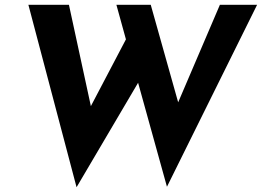

<svg xmlns="http://www.w3.org/2000/svg" viewBox="-20 -751 1098 805"><path d="M680 32 559 -404 301 34 99 -731H269L361 -306L508 -586L468 -731H612L727 -322L902 -731H1058Z"/></svg>

Font: Josefin Sans
Style: Bold Italic
Weight: 700
Italic angle: -7°
Designer: Santiago Orozco
Foundry: Typemade
Version: Version 2.000